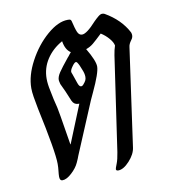

<svg xmlns="http://www.w3.org/2000/svg" viewBox="-68 -615 637 688"><g transform="rotate(-10 250.5 -271.5)"><path d="M441 -459Q441 -452 438 -447Q435 -442 434 -441Q425 -429 424 -418L374 -62Q371 -38 349 -14Q327 10 308 10Q300 10 300 4Q300 1 306 -14Q312 -29 316 -55L366 -399Q369 -418 374 -433Q372 -445 359.5 -459.5Q347 -474 331 -484Q309 -463 297 -453Q285 -443 270 -438Q298 -391 298 -370Q298 -347 267 -281L255 -255L176 -67Q175 -64 172 -56.5Q169 -49 166 -43Q158 -25 139 -7.5Q120 10 105 10Q95 10 95 -5Q95 -13 96.5 -25.5Q98 -38 98 -51Q98 -95 63 -258Q58 -283 55 -302Q52 -321 52 -334Q52 -380 79.5 -431.5Q107 -483 147.5 -518Q188 -553 223 -553Q230 -553 232 -552Q234 -551 236 -547Q243 -517 248.5 -504.5Q254 -492 265 -492Q282 -492 317 -531Q326 -540 334 -546.5Q342 -553 348 -553Q353 -553 357 -551Q413 -519 439 -469Q441 -463 441 -459ZM212 -250H208Q193 -250 186 -265Q170 -305 157 -331Q154 -343 154 -346Q154 -358 164 -373Q174 -388 200 -420Q204 -424 207 -428.5Q210 -433 214 -437Q195 -449 190 -481Q154 -461 133 -429Q112 -397 112 -358Q112 -339 117.5 -314Q123 -289 124 -282Q133 -249 138 -216L155 -112H156ZM250 -341Q250 -353 243.5 -368Q237 -383 237 -384Q230 -399 226 -399Q220 -399 210 -384Q203 -374 203 -367Q203 -365 204 -363Q205 -361 206 -358L217 -326Q222 -310 229 -310Q234 -310 238 -315Q245 -323 247.5 -328.5Q250 -334 250 -341Z"/></g></svg>

Font: Charm
Style: Regular
Weight: 400
Designer: Katatrad Aksorn Co.,Ltd.
Foundry: Cadson Demak Co.,Ltd.
Version: Version 1.001